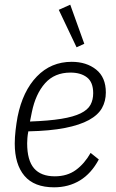

<svg xmlns="http://www.w3.org/2000/svg" viewBox="-20 -788 497 820"><path d="M211 12Q126 12 84.5 -37Q43 -86 43 -175Q43 -201 46.5 -231.5Q50 -262 55 -289Q77 -399 137.5 -461.5Q198 -524 286 -524Q349 -524 390.5 -491Q432 -458 432 -393Q432 -356 415.5 -326.5Q399 -297 360 -275.5Q321 -254 257.5 -241.5Q194 -229 101 -227Q98 -212 97 -198.5Q96 -185 96 -176Q96 -103 125.5 -69Q155 -35 214 -35Q267 -35 304 -62Q341 -89 367 -135L402 -107Q370 -47 321.5 -17.5Q273 12 211 12ZM281 -478Q213 -478 172.5 -432.5Q132 -387 116 -309L108 -269Q189 -272 241.5 -280.5Q294 -289 324.5 -304Q355 -319 366.5 -340.5Q378 -362 378 -390Q378 -437 351.5 -457.5Q325 -478 281 -478ZM231 -746 280 -768 340 -601 307 -586Z"/></svg>

Font: IBM Plex Sans Cond Light
Style: Italic
Weight: 300
Width: 3
Italic angle: -11°
Designer: Mike Abbink, Paul van der Laan, Pieter van Rosmalen
Foundry: Bold Monday
Version: Version 1.3